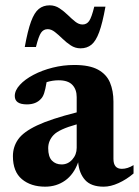

<svg xmlns="http://www.w3.org/2000/svg" viewBox="-20 -688 522 721"><path d="M369.5 13Q322 13 299.5 -12.2Q277 -37.5 273.5 -78.5Q257 -33 224.5 -10Q192 13 149.5 13Q96 13 62.2 -15.2Q28.5 -43.5 28.5 -101.5Q28.5 -136.5 48 -164.5Q67.5 -192.5 119.2 -217Q171 -241.5 268 -266V-323.5Q268 -352 251.8 -369.2Q235.5 -386.5 200.5 -386.5Q177.5 -386.5 155 -379.5Q150.5 -352.5 145.8 -338.2Q141 -324 134 -317Q115.5 -296 81 -296Q35.5 -296 35.5 -327.5Q35.5 -348.5 54.5 -369.2Q73.5 -390 105.8 -407Q138 -424 177.8 -434Q217.5 -444 259 -444Q316 -444 348 -426.5Q380 -409 393 -378Q406 -347 406 -306.5V-91.5Q406 -54 437.5 -54Q459 -54 481.5 -68V-36.5Q455 -14 425.2 -0.5Q395.5 13 369.5 13ZM161 -131.5Q161 -99.5 175 -85Q189 -70.5 211.5 -70.5Q235 -70.5 251.5 -89Q268 -107.5 268 -133V-221Q201.5 -202.5 181.2 -181Q161 -159.5 161 -131.5ZM376 -663Q365 -601.5 352.5 -567.5Q340 -533.5 323.2 -520Q306.5 -506.5 282.5 -506.5Q262.5 -506.5 245.8 -517.5Q229 -528.5 214.5 -542.8Q200 -557 186.2 -567.8Q172.5 -578.5 159 -578.5Q143.5 -578.5 134.2 -565.2Q125 -552 115 -511.5H73Q84 -573 96.5 -607Q109 -641 125.8 -654.5Q142.5 -668 166.5 -668Q186.5 -668 203.2 -657Q220 -646 234.5 -631.8Q249 -617.5 262.5 -606.8Q276 -596 290 -596Q305.5 -596 314.8 -609.2Q324 -622.5 334 -663Z"/></svg>

Font: Newsreader Text
Style: Bold
Weight: 700
Designer: Hugues Gentile
Foundry: Production Type
Version: Version 1.001